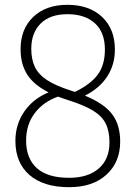

<svg xmlns="http://www.w3.org/2000/svg" viewBox="-20 -769 564 798"><path d="M267.5 9Q160.5 9 102.2 -42Q44 -93 44 -183.5Q44 -252 81.2 -305.8Q118.5 -359.5 182 -385Q120 -416.5 92.8 -459.8Q65.5 -503 65.5 -564.5Q65.5 -648.5 118.2 -698.8Q171 -749 260 -749Q351 -749 404.2 -698.8Q457.5 -648.5 457.5 -563.5Q457.5 -499.5 425.2 -450.5Q393 -401.5 333 -371.5Q413 -338.5 446.2 -294.2Q479.5 -250 479.5 -180.5Q479.5 -95 422.5 -43Q365.5 9 267.5 9ZM276 -392Q284 -389.5 291.5 -387Q356.5 -418.5 386.2 -458.8Q416 -499 416 -563Q416 -634 374.8 -672Q333.5 -710 260.5 -710Q188 -710 149 -671.2Q110 -632.5 110 -566Q110 -522.5 124.8 -491.2Q139.5 -460 175.5 -436.2Q211.5 -412.5 276 -392ZM88.5 -184.5Q88.5 -111 132.8 -70.5Q177 -30 267.5 -30Q346 -30 390.5 -68.8Q435 -107.5 435 -177Q435 -223.5 419.5 -255Q404 -286.5 367.2 -309Q330.5 -331.5 266 -352Q242 -359.5 221 -367.5Q159.5 -345.5 124 -298.2Q88.5 -251 88.5 -184.5Z"/></svg>

Font: Encode Sans Condensed ExtraLight
Style: Regular
Weight: 200
Width: 3
Designer: Multiple Designers
Foundry: Impallari Type
Version: Version 3.000; ttfautohint (v1.8.3) -l 8 -r 50 -G 200 -x 14 